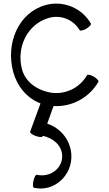

<svg xmlns="http://www.w3.org/2000/svg" viewBox="-20 -579 620 1090"><path d="M496 -445C445 -534 340 -577 241 -551C85 -509 11 -334 55 -171C77 -89 133 -21 210 8L151 169C149 175 163 186 183 193C202 200 220 201 222 195L223 192C281 205 329 244 333 302C337 376 265 431 189 413C183 412 174 427 170 447C165 468 166 485 173 487C286 513 392 418 385 298C380 216 324 148 248 123L284 23C387 29 486 -23 539 -115C542 -120 530 -133 513 -144C495 -154 477 -158 474 -152C431 -77 344 -37 258 -55C187 -70 124 -115 105 -185C71 -312 137 -445 260 -478C327 -496 397 -467 432 -408C435 -402 452 -406 470 -416C488 -427 500 -440 496 -445Z"/></svg>

Font: Nupuram Light
Style: Regular
Weight: 300
Designer: Santhosh Thottingal (santhosh.thottingal@gmail.com)
Foundry: SMC
Version: Version 1.000